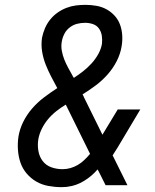

<svg xmlns="http://www.w3.org/2000/svg" viewBox="-20 -763 640 791"><path d="M233 8Q206 8 179 3Q152 -2 129.5 -15Q107 -28 90 -48Q73 -68 64.5 -92.5Q56 -117 54 -145Q52 -173 56 -200Q61 -231 75.5 -260.5Q90 -290 112 -315.5Q134 -341 161 -361.5Q188 -382 216 -400Q203 -424 190.5 -448Q178 -472 168 -497.5Q158 -523 153.5 -550.5Q149 -578 153 -607Q157 -627 165 -646Q173 -665 186 -681.5Q199 -698 216.5 -710.5Q234 -723 253.5 -730.5Q273 -738 292.5 -740.5Q312 -743 332 -743Q355 -743 377.5 -739Q400 -735 419 -724.5Q438 -714 452.5 -698Q467 -682 474.5 -661.5Q482 -641 483.5 -618Q485 -595 481 -572Q476 -541 461 -511.5Q446 -482 424 -457Q402 -432 375.5 -412Q349 -392 320 -374Q322 -371 323.5 -368Q325 -365 326 -362L402 -208L465 -312H558L465 -156Q460 -148 454.5 -139.5Q449 -131 444 -123L505 0H415L388 -54L382 -65Q358 -37 326 -17.5Q294 2 260 6L254 7ZM284 -442Q304 -455 322.5 -469.5Q341 -484 357 -501.5Q373 -519 384.5 -539.5Q396 -560 400 -582Q402 -599 399.5 -615.5Q397 -632 388 -645Q379 -658 363.5 -663.5Q348 -669 331 -669Q314 -669 298 -665Q282 -661 268 -650.5Q254 -640 246 -625Q238 -610 235 -594Q231 -574 234.5 -554.5Q238 -535 245 -517.5Q252 -500 261 -483.5Q270 -467 279 -451V-450Q281 -448 282 -446Q283 -444 284 -442ZM238 -66Q254 -66 270 -70.5Q286 -75 300.5 -83.5Q315 -92 327.5 -104Q340 -116 351 -129L252 -330Q252 -330 251.5 -331Q251 -332 251 -332Q231 -320 212 -305Q193 -290 178 -272Q163 -254 152.5 -233Q142 -212 138 -190Q134 -166 138 -142Q142 -118 155.5 -100Q169 -82 191 -74Q213 -66 238 -66Z"/></svg>

Font: Iosevka Curly Extended Oblique
Style: Regular
Weight: 400
Width: 7
Italic angle: -9°
Monospace: yes
Designer: Belleve Invis
Foundry: Belleve Invis
Version: Version 11.1.0; ttfautohint (v1.8.3)